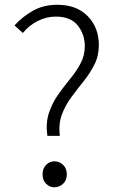

<svg xmlns="http://www.w3.org/2000/svg" viewBox="-20 -775 491 808"><path d="M179.2 -203.1Q171.9 -257.3 185.8 -299.3Q199.7 -341.3 224.1 -376Q248.5 -410.6 274.7 -442.4Q300.8 -474.1 318.8 -507.6Q336.9 -541 336.9 -581.1Q336.9 -629.9 307.4 -667.5Q277.8 -705.1 214.8 -705.1Q175.8 -705.1 139.4 -687Q103 -668.9 76.2 -636.2L41 -668Q74.2 -704.6 118.4 -729.7Q162.6 -754.9 221.2 -754.9Q302.7 -754.9 349.4 -706.8Q396 -658.7 396 -585Q396 -540 377.4 -503.4Q358.9 -466.8 332.3 -433.6Q305.7 -400.4 280.3 -366.2Q254.9 -332 240.2 -292.5Q225.6 -252.9 231.9 -203.1ZM209 13.2Q189 13.2 174.1 -1.5Q159.2 -16.1 159.2 -41Q159.2 -66.4 174.1 -81.3Q189 -96.2 209 -96.2Q229.5 -96.2 245.4 -81.3Q261.2 -66.4 261.2 -41Q261.2 -16.1 245.4 -1.5Q229.5 13.2 209 13.2Z"/></svg>

Font: Source Han Sans CN Light
Style: Regular
Weight: 300
Designer: Ryoko NISHIZUKA  (kana, bopomofo & ideographs); Paul D. Hunt (Latin, Greek & Cyrillic); Sandoll Communications , Soo-you
Foundry: Adobe
Version: Version 2.000;hotconv 1.0.107;makeotfexe 2.5.65593